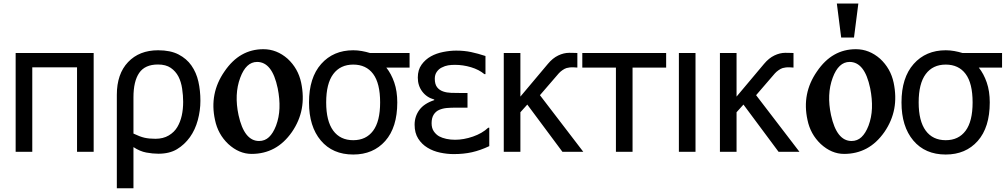

<svg xmlns="http://www.w3.org/2000/svg" viewBox="-20 -838 5552 1060"><path d="M497.1 0H405.3V-466.3H158.2V0H66.4V-545.4H497.1Z M1036.6 -476.6Q1064 -437.5 1075.2 -387.7Q1086.4 -337.9 1086.4 -281.7Q1086.4 -228 1072 -174.8Q1057.6 -121.6 1028.8 -81.1Q998.5 -39.1 957 -14.2Q915.5 10.7 854.5 10.7Q823.2 10.7 787.8 4.2Q752.4 -2.4 716.8 -25.9V201.2H625V-314.5Q625 -429.7 687 -495.1Q749 -560.5 853 -560.5Q920.9 -560.5 965.6 -537.4Q1010.3 -514.2 1036.6 -476.6ZM959 -136.7Q975.6 -164.6 983.4 -199.7Q991.2 -234.9 991.2 -275.9Q991.2 -310.5 985.6 -348.4Q980 -386.2 965.3 -415Q949.7 -444.8 922.6 -463.4Q895.5 -481.9 852.1 -481.9Q780.3 -481.9 748.5 -435.5Q716.8 -389.2 716.8 -300.8V-100.6Q752 -83.5 777.8 -77.6Q803.7 -71.8 837.9 -71.8Q880.9 -71.8 911.6 -90.1Q942.4 -108.4 959 -136.7Z M1369.1 11.7Q1299.8 11.7 1240.2 -43Q1183.1 -97.2 1167 -175.8Q1134.8 -321.8 1219.2 -443.4Q1261.7 -505.9 1315.2 -536.1Q1368.7 -566.4 1434.1 -566.4Q1507.8 -566.4 1567.9 -513.7Q1626 -460 1642.6 -381.8Q1658.7 -304.7 1646 -237.3Q1633.3 -169.9 1591.8 -109.4Q1548.8 -47.9 1493.2 -18.1Q1437.5 11.7 1369.1 11.7ZM1410.2 -59.6Q1442.4 -59.6 1465.1 -81.1Q1487.8 -102.5 1503.9 -144Q1521 -189.5 1522.9 -240.5Q1524.9 -291.5 1513.2 -350.6Q1497.6 -424.8 1469.2 -460.4Q1440.9 -496.1 1399.4 -496.1Q1338.4 -496.1 1306.2 -408.7Q1289.1 -362.8 1286.9 -311.3Q1284.7 -259.8 1296.9 -202.6Q1328.1 -59.6 1410.2 -59.6Z M2241.2 -464.8H2112.8Q2140.1 -430.7 2156.7 -382.6Q2173.3 -334.5 2173.3 -272.5Q2173.3 -134.8 2106.9 -59.8Q2040.5 15.1 1930.2 15.1Q1816.4 15.1 1751.2 -62.3Q1686 -139.6 1686 -272.5Q1686 -409.2 1753.2 -484.9Q1820.3 -560.5 1930.2 -560.5Q1953.6 -560.5 1977.8 -556.2Q2002 -551.8 2022.5 -545.4H2241.2ZM2078.6 -272.5Q2078.6 -378.4 2040 -429.9Q2001.5 -481.4 1930.2 -481.4Q1858.9 -481.4 1819.8 -429Q1780.8 -376.5 1780.8 -272.5Q1780.8 -169.9 1819.6 -116.9Q1858.4 -64 1930.2 -64Q2001 -64 2039.8 -116Q2078.6 -168 2078.6 -272.5Z M2681.2 -31.2Q2631.3 -7.8 2585.9 2.4Q2540.5 12.7 2484.4 12.7Q2448.2 12.7 2409.9 4.6Q2371.6 -3.4 2340.3 -22.5Q2308.6 -41.5 2288.8 -72.8Q2269 -104 2269 -149.4Q2269 -195.3 2295.2 -231Q2321.3 -266.6 2377.4 -285.2V-288.6Q2335.9 -299.8 2311.3 -332.5Q2286.6 -365.2 2286.6 -409.7Q2286.6 -452.1 2307.4 -481Q2328.1 -509.8 2358.9 -526.9Q2388.7 -543.5 2426.5 -551Q2464.4 -558.6 2498.5 -558.6Q2543.5 -558.6 2581.1 -550.5Q2618.7 -542.5 2660.2 -528.8V-428.7H2654.3Q2624.5 -453.6 2580.6 -466.8Q2536.6 -480 2491.7 -480Q2471.2 -480 2454.1 -477.3Q2437 -474.6 2418 -464.8Q2402.3 -457 2391.4 -441.4Q2380.4 -425.8 2380.4 -403.3Q2380.4 -373.5 2392.8 -356.9Q2405.3 -340.3 2426.8 -333Q2446.3 -326.2 2470.7 -325.4Q2495.1 -324.7 2517.6 -324.7H2561V-243.7H2496.6Q2469.2 -243.7 2446.5 -241.7Q2423.8 -239.7 2403.8 -231Q2385.3 -222.7 2374 -204.6Q2362.8 -186.5 2362.8 -157.7Q2362.8 -130.4 2375 -112.8Q2387.2 -95.2 2404.3 -85.4Q2421.4 -76.2 2444.3 -71.3Q2467.3 -66.4 2492.2 -66.4Q2540 -66.4 2591.1 -84Q2642.1 -101.6 2675.3 -132.8H2681.2Z M3200.2 0H3085L2891.1 -260.7L2853 -218.3V0H2761.2V-545.4H2853V-304.7L3004.9 -485.4Q3031.2 -517.1 3061.8 -531.7Q3092.3 -546.4 3122.6 -546.4Q3135.3 -546.4 3149.9 -545.9Q3164.6 -545.4 3167.5 -545.4V-465.3H3162.1Q3154.8 -466.3 3147 -466.3Q3139.2 -466.3 3135.3 -466.3Q3132.8 -466.3 3126 -465.8Q3119.1 -465.3 3107.9 -462.4Q3097.2 -459 3085.2 -450.7Q3073.2 -442.4 3064.5 -432.6L2960.9 -312.5Z M3657.7 -464.8H3472.2V0H3380.4V-464.8H3194.8V-545.4H3657.7Z M3819.8 0H3728V-545.4H3819.8Z M4393.6 0H4278.3L4084.5 -260.7L4046.4 -218.3V0H3954.6V-545.4H4046.4V-304.7L4198.2 -485.4Q4224.6 -517.1 4255.1 -531.7Q4285.6 -546.4 4315.9 -546.4Q4328.6 -546.4 4343.3 -545.9Q4357.9 -545.4 4360.8 -545.4V-465.3H4355.5Q4348.1 -466.3 4340.3 -466.3Q4332.5 -466.3 4328.6 -466.3Q4326.2 -466.3 4319.3 -465.8Q4312.5 -465.3 4301.3 -462.4Q4290.5 -459 4278.6 -450.7Q4266.6 -442.4 4257.8 -432.6L4154.3 -312.5Z M4640.1 11.7Q4570.8 11.7 4511.2 -43Q4454.1 -97.2 4438 -175.8Q4405.8 -321.8 4490.2 -443.4Q4532.7 -505.9 4586.2 -536.1Q4639.6 -566.4 4705.1 -566.4Q4778.8 -566.4 4838.9 -513.7Q4897 -460 4913.6 -381.8Q4929.7 -304.7 4917 -237.3Q4904.3 -169.9 4862.8 -109.4Q4819.8 -47.9 4764.2 -18.1Q4708.5 11.7 4640.1 11.7ZM4681.2 -59.6Q4713.4 -59.6 4736.1 -81.1Q4758.8 -102.5 4774.9 -144Q4792 -189.5 4793.9 -240.5Q4795.9 -291.5 4784.2 -350.6Q4768.6 -424.8 4740.2 -460.4Q4711.9 -496.1 4670.4 -496.1Q4609.4 -496.1 4577.1 -408.7Q4560.1 -362.8 4557.9 -311.3Q4555.7 -259.8 4567.9 -202.6Q4599.1 -59.6 4681.2 -59.6ZM4718.8 -818.4 4694.8 -630.9H4624L4600.1 -818.4Z M5512.2 -464.8H5383.8Q5411.1 -430.7 5427.7 -382.6Q5444.3 -334.5 5444.3 -272.5Q5444.3 -134.8 5377.9 -59.8Q5311.5 15.1 5201.2 15.1Q5087.4 15.1 5022.2 -62.3Q4957 -139.6 4957 -272.5Q4957 -409.2 5024.2 -484.9Q5091.3 -560.5 5201.2 -560.5Q5224.6 -560.5 5248.8 -556.2Q5272.9 -551.8 5293.5 -545.4H5512.2ZM5349.6 -272.5Q5349.6 -378.4 5311 -429.9Q5272.5 -481.4 5201.2 -481.4Q5129.9 -481.4 5090.8 -429Q5051.8 -376.5 5051.8 -272.5Q5051.8 -169.9 5090.6 -116.9Q5129.4 -64 5201.2 -64Q5272 -64 5310.8 -116Q5349.6 -168 5349.6 -272.5Z"/></svg>

Font: IranNastaliq
Style: Regular
Weight: 400
Designer: Hossein Zahedi
Version: Version 1.5